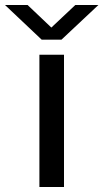

<svg xmlns="http://www.w3.org/2000/svg" viewBox="-80 -745 412 765"><path d="M77 0V-527H175V0ZM-60 -725H30L148 -613H101L220 -725H312L165 -587H86Z"/></svg>

Font: Archivo Expanded
Style: Regular
Weight: 400
Width: 7
Designer: Hector Gatti
Foundry: Omnibus-Type
Version: Version 2.001